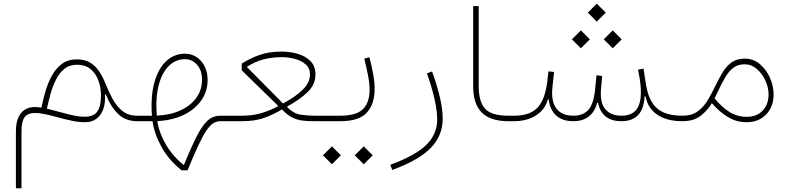

<svg xmlns="http://www.w3.org/2000/svg" viewBox="-20 -647 4238 1025"><path d="M390.1 -301.3Q437 -301.3 465.3 -276.6Q493.7 -252 506.3 -214.4Q519 -176.8 519 -138.2Q519 -78.6 499 -51.3Q479 -23.9 434.1 -23.9Q403.3 -23.9 370.1 -31.2Q336.9 -38.6 292 -50.8Q277.8 -54.7 261.2 -59.1Q244.6 -63.5 230.5 -66.9Q238.3 -103.5 249.3 -144Q260.3 -184.6 278.1 -220.5Q295.9 -256.3 323 -278.8Q350.1 -301.3 390.1 -301.3ZM390.1 -330.1Q343.3 -330.1 310.8 -306.2Q278.3 -282.2 257.1 -243.4Q235.8 -204.6 222.7 -159.7Q209.5 -114.7 201.2 -72.3Q154.8 -81.1 124.5 -67.9Q94.2 -54.7 79.6 -23.4Q64.9 7.8 64.9 53.7V357.9H94.7V54.2Q94.7 2 111.1 -21Q127.4 -43.9 167.5 -43.9Q189.5 -43.9 220 -37.6Q250.5 -31.2 285.2 -21.5Q328.6 -9.8 364.3 -2.2Q399.9 5.4 434.1 5.4Q470.7 5.4 495.4 -13.4Q520 -32.2 531.7 -65.4Q543.5 -98.6 540 -142.1L544.9 -143.1Q570.8 -77.1 610.6 -38.6Q650.4 0 712.4 0H712.9V-29.3H712.4Q664.6 -29.3 632.8 -55.2Q601.1 -81.1 580.3 -120.4Q559.6 -159.7 543.9 -198.7Q528.8 -237.3 508.8 -266.8Q488.8 -296.4 460.4 -313.2Q432.1 -330.1 390.1 -330.1Z M966.8 -360.4Q911.6 -360.4 869.1 -322.3Q826.7 -284.2 805.2 -210.4Q783.7 -136.7 791 -29.3H712.9Q708 -29.3 705.6 -25.4Q703.1 -21.5 703.1 -14.6Q703.1 -7.8 705.6 -3.9Q708 0 712.9 0H794.4Q803.7 67.9 842.5 137.9Q881.3 208 949.2 262.2H981.4Q1014.6 181.2 1038.6 129.9Q1062.5 78.6 1081.5 50.3Q1100.6 22 1118.4 11Q1136.2 0 1157.2 0H1186.5V-29.3H1157.2Q1130.4 -29.3 1108.9 -18.1Q1087.4 -6.8 1066.2 21.5Q1044.9 49.8 1020 101.1Q995.1 152.3 961.9 232.9H959.5Q900.4 185.5 864.3 122.1Q828.1 58.6 819.8 -0.5Q899.9 -4.4 960.2 -33.4Q1020.5 -62.5 1054.4 -110.8Q1088.4 -159.2 1088.4 -220.7Q1088.4 -261.7 1072.3 -293.2Q1056.2 -324.7 1028.8 -342.5Q1001.5 -360.4 966.8 -360.4ZM816.9 -29.8Q809.6 -127.4 827.9 -194.6Q846.2 -261.7 882.8 -296.4Q919.4 -331.1 966.8 -331.1Q1005.9 -331.1 1032.2 -301Q1058.6 -271 1058.6 -221.7Q1058.6 -167.5 1028.3 -125.2Q998 -83 943.6 -57.9Q889.2 -32.7 816.9 -29.8Z M1485.4 -341.8Q1518.6 -341.8 1553 -333Q1587.4 -324.2 1611.1 -304Q1634.8 -283.7 1634.8 -249.5Q1634.8 -205.6 1594.7 -166.7Q1554.7 -127.9 1490.7 -94.7L1299.3 -288.1V-291Q1341.8 -317.9 1386 -329.8Q1430.2 -341.8 1485.4 -341.8ZM1483.9 -371.6Q1418.5 -371.6 1368.7 -354.7Q1318.8 -337.9 1270.5 -307.6V-271.5L1462.9 -84V-79.1Q1421.9 -57.1 1376 -43.2Q1330.1 -29.3 1269 -29.3H1186.5Q1180.7 -29.3 1178.7 -25.1Q1176.8 -21 1176.8 -14.6Q1176.8 -8.3 1178.7 -4.2Q1180.7 0 1186.5 0H1273.9Q1340.3 0 1390.1 -17.6Q1439.9 -35.2 1485.4 -63Q1513.2 -33.2 1539.6 -20Q1565.9 -6.8 1594.2 -3.4Q1622.6 0 1656.7 0H1766.6V-29.3H1662.1Q1621.6 -29.3 1584.5 -34.9Q1547.4 -40.5 1514.2 -74.2V-79.1Q1578.1 -113.3 1621.1 -154.3Q1664.1 -195.3 1664.1 -248.5Q1664.1 -293.9 1637.5 -320.8Q1610.8 -347.7 1569.6 -359.6Q1528.3 -371.6 1483.9 -371.6Z M1952.1 -341.3 1924.8 -334Q1936.5 -286.1 1944.8 -243.9Q1953.1 -201.7 1953.1 -167Q1953.1 -100.6 1918 -64.9Q1882.8 -29.3 1796.4 -29.3H1766.6Q1756.8 -29.3 1756.8 -14.6Q1756.8 0 1766.6 0H1796.4Q1896.5 0 1938.2 -45.7Q1980 -91.3 1980 -172.9Q1980 -209 1972.2 -251.7Q1964.4 -294.4 1952.1 -341.3ZM1704.1 182.1 1752 230 1799.8 182.1 1752 134.3ZM1874 182.1 1921.9 230 1969.7 182.1 1921.9 134.3Z M2259.3 -254.9Q2277.3 -205.1 2289.3 -160.4Q2301.3 -115.7 2307.6 -78.1Q2314 -40.5 2314 -10.7Q2314 69.8 2255.6 126.7Q2197.3 183.6 2063.5 232.9L2074.2 260.3Q2215.3 208.5 2279.3 143.1Q2343.3 77.6 2343.3 -14.2Q2343.3 -62 2329.1 -124.5Q2314.9 -187 2286.6 -265.6Z M2505.9 -614.3V-186.5Q2505.9 -92.3 2552 -46.1Q2598.1 0 2694.3 0H2694.8V-29.3H2694.3Q2603.5 -29.3 2569.6 -66.7Q2535.6 -104 2535.6 -186.5V-614.3Z M3118.2 -579.6 3166 -531.7 3213.9 -579.6 3166 -627.4ZM3203.1 -437 3251 -389.2 3298.8 -437 3251 -484.9ZM3033.2 -437 3081.1 -389.2 3128.9 -437 3081.1 -484.9ZM3421.4 -132.3H3426.3Q3438 -69.3 3488.8 -34.7Q3539.6 0 3622.1 0H3623V-29.3H3622.1Q3563 -29.3 3523.4 -46.4Q3483.9 -63.5 3460.9 -100.3Q3438 -137.2 3428.7 -195.3L3415.5 -280.8L3386.2 -274.9Q3391.1 -252.4 3394.5 -231.2Q3397.9 -210 3399.7 -190.7Q3401.4 -171.4 3401.4 -154.3Q3401.4 -91.8 3376.2 -60.5Q3351.1 -29.3 3297.4 -29.3Q3241.7 -29.3 3211.9 -63.5Q3182.1 -97.7 3188.5 -171.4L3194.8 -241.2L3164.6 -245.1L3156.7 -167Q3149.4 -93.8 3121.8 -61.5Q3094.2 -29.3 3040.5 -29.3Q2978.5 -29.3 2949.7 -68.6Q2920.9 -107.9 2929.2 -182.6L2938 -262.7L2907.7 -266.1L2901.9 -213.4Q2890.1 -115.2 2849.4 -72.3Q2808.6 -29.3 2724.6 -29.3H2694.8Q2689.9 -29.3 2687.5 -26.1Q2685.1 -22.9 2685.1 -14.6Q2685.1 -6.8 2687.5 -3.4Q2689.9 0 2694.8 0H2724.6Q2794.4 0 2843.3 -32.2Q2892.1 -64.5 2904.3 -116.2H2909.2Q2916 -60.5 2949.2 -30.3Q2982.4 0 3040 0Q3141.1 0 3168 -97.7H3172.9Q3182.1 -50.8 3213.1 -25.4Q3244.1 0 3297.4 0Q3355.5 0 3386.2 -32.2Q3417 -64.5 3421.4 -132.3Z M3623 -29.3Q3616.7 -29.3 3615 -25.1Q3613.3 -21 3613.3 -14.6Q3613.3 -8.3 3615 -4.2Q3616.7 0 3623 0Q3683.1 0 3719.7 -28.1Q3756.3 -56.2 3780.3 -96.2Q3821.3 -48.8 3866.7 -21.7Q3912.1 5.4 3965.8 5.4Q4029.8 5.4 4069.8 -35.6Q4109.9 -76.7 4109.9 -142.6Q4109.9 -187.5 4090.6 -231.4Q4071.3 -275.4 4036.6 -304.7Q4002 -334 3955.6 -334Q3912.6 -334 3884.3 -313Q3856 -292 3836.2 -258.3Q3816.4 -224.6 3798.3 -187Q3779.8 -148.4 3758.1 -112.1Q3736.3 -75.7 3704.6 -52.5Q3672.9 -29.3 3623 -29.3ZM3794.9 -121.6 3817.4 -168.9Q3834.5 -204.6 3852.3 -235.1Q3870.1 -265.6 3894.3 -284.7Q3918.5 -303.7 3954.6 -303.7Q3992.2 -303.7 4021 -278.3Q4049.8 -252.9 4066.4 -216.1Q4083 -179.2 4083 -143.6Q4083 -89.4 4051.5 -56.4Q4020 -23.4 3966.3 -23.4Q3916 -23.4 3875 -48.8Q3834 -74.2 3794.9 -121.6Z"/></svg>

Font: Estedad-FD VF
Style: Regular
Weight: 100
Designer: Amin Abedi
Version: Version 7.3